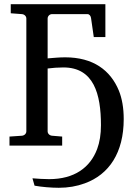

<svg xmlns="http://www.w3.org/2000/svg" viewBox="-20 -691 646 911"><path d="M281 -371C425 -371 459 -245 459 -97C459 -54 453 -16 441 16C408 104 333 159 213 159C190 159 156 157 134 155L144 190C176 196 223 200 259 200C303 200 344 193 382 179C498 137 567 33 567 -126C567 -179 559 -224 544 -261C504 -358 422 -419 289 -419C260 -419 232 -416 206 -414V-603C206 -614 215 -624 227 -624H395C405 -624 411 -614 412 -605L425 -515H480V-671H31V-628L84 -624C96 -623 105 -614 105 -603V-68C105 -57 96 -48 84 -47L25 -43V0H275V-43L227 -47C215 -48 206 -57 206 -68V-366C229 -369 255 -371 280 -371Z"/></svg>

Font: Veleka
Style: Regular
Weight: 400
Designer: Stefan Peev, Context Ltd, 2016; SIL International, 1997-2014.
Foundry: Stefan Peev, Context Ltd, 2016
Version: Version 1.000